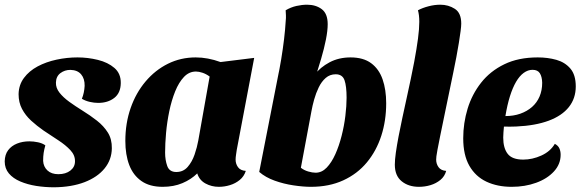

<svg xmlns="http://www.w3.org/2000/svg" viewBox="-34 -774 2467 816"><path d="M195.7 22Q157.3 22 120.2 16.2Q83 10.3 52.3 -2.7Q21.7 -15.7 3.8 -36.8Q-14 -58 -14 -88.3Q-13.3 -117.3 0.7 -135.8Q14.7 -154.3 38.3 -163.8Q62 -173.3 91 -173.3Q108.7 -173.3 127.5 -169.3Q146.3 -165.3 158.7 -156.3Q153.7 -138.7 151.5 -124Q149.3 -109.3 149.3 -90.3Q150.7 -65.3 167.7 -49.5Q184.7 -33.7 214 -33.7Q245.3 -33.7 265 -49Q284.7 -64.3 284.7 -88.3Q285.3 -114.3 265 -136Q244.7 -157.7 213.8 -177.8Q183 -198 151 -219.3Q122.7 -239 98.3 -261.3Q74 -283.7 59.5 -311.2Q45 -338.7 45 -373.7Q45.7 -413 67.7 -442.7Q89.7 -472.3 125.8 -491.7Q162 -511 206.3 -520.5Q250.7 -530 295.3 -530Q339.3 -530 382 -519.5Q424.7 -509 452.3 -485.2Q480 -461.3 479.3 -420.7Q478.7 -378.7 451.5 -357.7Q424.3 -336.7 383.3 -336.7Q366.3 -336.7 347.5 -341Q328.7 -345.3 314 -354.3Q319 -366.3 322 -380.5Q325 -394.7 325.7 -409.3Q326.3 -439.7 310.8 -458Q295.3 -476.3 265.3 -477Q241 -477 222.7 -463.2Q204.3 -449.3 203.7 -423Q203 -400.3 218.8 -380.2Q234.7 -360 260.5 -341.3Q286.3 -322.7 315.3 -304.7Q349.3 -283.7 378 -261.2Q406.7 -238.7 424.3 -210.7Q442 -182.7 441.3 -143.7Q440.7 -95.3 410.5 -58.2Q380.3 -21 325.3 0.2Q270.3 21.3 195.7 22Z M657.3 20Q602.3 20 567.2 -4.5Q532 -29 515.3 -72.7Q498.7 -116.3 498.7 -175Q498.7 -250.3 521.2 -314.8Q543.7 -379.3 584.7 -427.8Q625.7 -476.3 680 -503.2Q734.3 -530 797.7 -530Q849 -530 903.3 -510.3L1046.3 -528L972.3 -137.7Q971.3 -129.3 969.3 -117.3Q967.3 -105.3 967.3 -95.7Q967.3 -77.7 977.5 -63.5Q987.7 -49.3 1010.7 -47.7Q1003.3 -24.3 985 -9.3Q966.7 5.7 943.3 12.8Q920 20 896.3 20Q865 20 839.2 5.8Q813.3 -8.3 804.3 -37Q778.3 -11.3 741.3 4.3Q704.3 20 657.3 20ZM715.3 -43Q744.7 -43 763.5 -64.5Q782.3 -86 793 -117.2Q803.7 -148.3 808.7 -176.7L857 -448.7Q842 -459.7 826.7 -464.8Q811.3 -470 798.7 -470Q769.7 -470 747.8 -447Q726 -424 710.5 -385.7Q695 -347.3 685.5 -301.5Q676 -255.7 671.8 -209.5Q667.7 -163.3 667.7 -125.3Q667.7 -94 676.8 -68.5Q686 -43 715.3 -43Z M1287.3 20Q1254.7 20 1213.3 13.8Q1172 7.7 1133.3 -6.2Q1094.7 -20 1067.7 -43.3L1150.7 -466L1301.7 -455.3Q1327.3 -488.3 1366.7 -509.2Q1406 -530 1455.7 -530Q1510.3 -530 1543.5 -505.3Q1576.7 -480.7 1592 -436.8Q1607.3 -393 1607.3 -335Q1607.3 -261.3 1586.5 -197Q1565.7 -132.7 1525.2 -83.8Q1484.7 -35 1424.8 -7.5Q1365 20 1287.3 20ZM1307.3 -40Q1333.7 -40 1354.5 -61.7Q1375.3 -83.3 1391.2 -118.7Q1407 -154 1417.8 -196.5Q1428.7 -239 1433.8 -281.5Q1439 -324 1439 -358.7Q1439 -407.7 1430.2 -433Q1421.3 -458.3 1392.7 -458.3Q1368 -458.3 1350.2 -442.7Q1332.3 -427 1320.5 -402.5Q1308.7 -378 1301.2 -351.2Q1293.7 -324.3 1289.7 -301.7L1244.7 -61Q1258.3 -50.3 1275.8 -45.2Q1293.3 -40 1307.3 -40ZM1301.7 -432.7 1145.3 -438Q1154 -479.7 1161.2 -522.8Q1168.3 -566 1173.3 -607.8Q1178.3 -649.7 1180.3 -685.3Q1181.7 -697.7 1181.2 -708.8Q1180.7 -720 1180 -730.3Q1202 -743.3 1225.8 -748.7Q1249.7 -754 1271 -754Q1308 -754 1333.3 -735.2Q1358.7 -716.3 1358.7 -671Q1358.7 -644 1351.2 -606Q1343.7 -568 1330.8 -524.2Q1318 -480.3 1301.7 -432.7Z M1746.7 20Q1702 20 1673 -3.7Q1644 -27.3 1644 -74.3Q1644 -94.3 1648.3 -125.2Q1652.7 -156 1659.8 -193.7Q1667 -231.3 1676 -273Q1685 -314.7 1694.2 -356.8Q1703.3 -399 1711.8 -438.5Q1720.3 -478 1726.3 -510.7Q1737 -568 1742.5 -610Q1748 -652 1748 -681.3Q1748 -696.3 1746.5 -708.5Q1745 -720.7 1742.3 -730.3Q1761.7 -740.7 1787.2 -747.3Q1812.7 -754 1837.3 -754Q1871.7 -754 1899 -736.5Q1926.3 -719 1926.3 -673.7Q1926.3 -662.7 1923.5 -641.5Q1920.7 -620.3 1916.2 -592Q1911.7 -563.7 1905.5 -531.2Q1899.3 -498.7 1892.3 -465Q1871.3 -363.3 1857.8 -298.3Q1844.3 -233.3 1836.5 -194.8Q1828.7 -156.3 1825.2 -137.2Q1821.7 -118 1820.7 -109.8Q1819.7 -101.7 1819.7 -95.7Q1819.7 -77.7 1829.8 -63.5Q1840 -49.3 1862.3 -47.7Q1856 -24.3 1837.7 -9.3Q1819.3 5.7 1795.7 12.8Q1772 20 1746.7 20Z M2140.7 20Q2080 20 2033.5 -1.8Q1987 -23.7 1960.8 -69.3Q1934.7 -115 1934.7 -186.3Q1934.7 -250.7 1953.3 -312Q1972 -373.3 2010.7 -422.5Q2049.3 -471.7 2109.2 -500.8Q2169 -530 2251.3 -530Q2294 -530 2330.7 -519.7Q2367.3 -509.3 2390.2 -482.5Q2413 -455.7 2413 -406.7Q2413 -356 2383.7 -319Q2354.3 -282 2297.8 -261Q2241.3 -240 2159.7 -236.3Q2147.3 -235.7 2133.7 -235.7Q2120 -235.7 2107.7 -236Q2106.7 -224 2105.7 -211.5Q2104.7 -199 2104.7 -189.3Q2104.7 -144.7 2123.7 -120.2Q2142.7 -95.7 2189.7 -95.7Q2228.7 -95.7 2266.8 -113Q2305 -130.3 2324 -162.7Q2338 -155.3 2343.3 -143.5Q2348.7 -131.7 2348.7 -116.3Q2348.7 -76.3 2320.2 -45.3Q2291.7 -14.3 2244.5 2.8Q2197.3 20 2140.7 20ZM2114 -280.7Q2148.7 -280.7 2177.3 -290.8Q2206 -301 2227 -319.3Q2248 -337.7 2259.2 -364Q2270.3 -390.3 2270.3 -422.3Q2269.7 -447.7 2260.5 -462.5Q2251.3 -477.3 2229.3 -477.3Q2209.7 -477.3 2191.8 -464.3Q2174 -451.3 2159.3 -426.3Q2144.7 -401.3 2133.2 -364.7Q2121.7 -328 2114 -280.7Z"/></svg>

Font: Sansita Swashed Light
Style: Regular
Weight: 300
Designer: Pablo Cosgaya
Foundry: Omnibus-Type
Version: Version 1.003